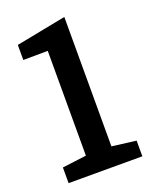

<svg xmlns="http://www.w3.org/2000/svg" viewBox="-134 -789 698 866"><g transform="rotate(-20 214.5 -355.5)"><path d="M43.5 0V-75.2L159.2 -89.8V-592.8L41.5 -591.8V-664.1L281.7 -710.9V-89.8L397.5 -75.2V0Z"/></g></svg>

Font: Roboto Slab LO Medium
Style: Regular
Weight: 500
Designer: Google
Version: Version 2.000